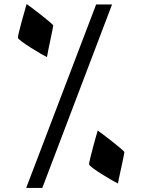

<svg xmlns="http://www.w3.org/2000/svg" viewBox="-20 -744 699 942"><path d="M529.8 -722.2 187.5 178.2H108.4L451.7 -722.2ZM241.2 -618.2Q241.2 -615.2 236.8 -594.2Q232.4 -573.2 226.6 -545.4Q220.7 -517.6 216.1 -494.4Q211.4 -471.2 210.4 -463.9Q203.6 -466.8 181.2 -479.7Q158.7 -492.7 132.3 -509.3Q106 -525.9 86.9 -540Q67.9 -554.2 67.9 -559.6Q67.9 -565.4 73.5 -588.6Q79.1 -611.8 86.9 -640.4Q94.7 -668.9 101.6 -692.6Q108.4 -716.3 110.4 -724.1Q116.2 -720.7 136.7 -705.3Q157.2 -689.9 181.4 -670.9Q205.6 -651.9 223.4 -636.7Q241.2 -621.6 241.2 -618.2ZM590.3 2.9Q590.3 5.4 585.9 26.4Q581.5 47.4 575.7 75Q569.8 102.5 564.7 125.7Q559.6 148.9 558.6 156.2Q552.2 153.3 529.8 140.6Q507.3 127.9 481.2 111.6Q455.1 95.2 436 81.1Q417 66.9 417 61.5Q417 55.7 422.6 32.5Q428.2 9.3 435.8 -19.3Q443.4 -47.9 450.2 -71.8Q457 -95.7 459.5 -103.5Q465.3 -99.6 485.8 -84.2Q506.3 -68.8 530.5 -49.8Q554.7 -30.8 572.5 -15.6Q590.3 -0.5 590.3 2.9Z"/></svg>

Font: Scheherazade New
Style: Bold
Weight: 700
Designer: SIL International
Foundry: SIL International
Version: Version 4.000